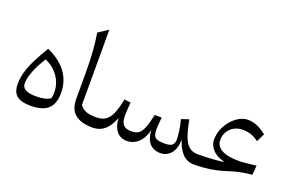

<svg xmlns="http://www.w3.org/2000/svg" viewBox="-92 -1097 2238 1458"><g transform="rotate(20 1027.0 -368.5)"><path d="M206.6 -365.1Q275.6 -335 314.8 -277.5Q354.1 -220.1 354.1 -150.4Q354.1 -125.3 348.3 -102.8Q309.8 -76.3 233 -76.3Q174.5 -76.3 146.7 -92.5Q118.9 -108.6 118.9 -141.4Q118.9 -181.7 141.5 -239.9Q164.2 -298.1 206.6 -365.1ZM217 5.2Q315 5.2 359.4 -36.5Q403.9 -78.1 403.9 -165.2Q403.9 -229 380.2 -281.7Q356.5 -334.4 310.3 -375.9Q264.1 -417.4 197 -447.5Q154.9 -377.9 126.8 -321.5Q98.6 -265.1 84.5 -215.7Q70.5 -166.2 70.5 -117Q70.5 -53.1 105.6 -23.9Q140.7 5.2 217 5.2Z M583.7 -742.5 504.4 -690.6Q515.7 -626.7 521.4 -548Q527.2 -469.2 527.2 -376.2V-161.3Q527.2 -118.7 539.9 -88.3Q552.6 -57.9 577.1 -38.3Q601.5 -18.7 636.6 -9.4Q671.7 0 716.3 0H716.8V-82.9H716.3Q658.2 -82.9 628.2 -97.2Q598.3 -111.5 583.7 -134.9Z M1267.4 6Q1315.6 6 1349.7 -31.3Q1383.7 -68.6 1385.3 -146.2Q1407.1 -76.6 1443.8 -38.3Q1480.5 0 1537.6 0H1541.9V-82.9H1537.2Q1493 -82.9 1465.1 -107.6Q1437.2 -132.4 1419.2 -183Q1401.2 -233.6 1387.3 -310.9L1326.8 -290.5Q1339.7 -241.6 1345.2 -197.7Q1350.7 -153.8 1350.7 -134Q1350.7 -104.7 1334.9 -89.1Q1319.2 -73.4 1271.3 -73.4Q1216.1 -73.4 1197.3 -89.3Q1178.6 -105.3 1178.6 -151Q1178.6 -164.3 1179.8 -183.8Q1180.9 -203.2 1182.6 -221.9Q1184.3 -240.6 1185.8 -251.5H1128.8Q1113.7 -181 1098.4 -142.6Q1083.2 -104.2 1061.4 -89.3Q1039.7 -74.3 1004.6 -74.3Q957.8 -74.3 937.9 -96.9Q918 -119.4 918 -169.8Q918 -186.9 920 -219.1Q922.1 -251.3 924.5 -277.6L872.3 -284.1Q858.9 -210.1 839.7 -165.8Q820.5 -121.5 791.1 -102.2Q761.7 -82.9 716.8 -82.9Q709 -82.9 705.1 -75.3Q701.2 -67.6 701.2 -51V-31.9Q701.2 -15.3 705.1 -7.6Q709 0 716.8 0Q753.5 0 783.6 -14.4Q813.6 -28.8 837.1 -59Q860.6 -89.2 878.3 -135.8Q883.2 -66.3 913.7 -30.1Q944.3 6.1 996.8 6.1Q1049.2 6.1 1089 -31.7Q1128.7 -69.4 1143.8 -135.8Q1147.4 -66.3 1179.1 -30.1Q1210.8 6 1267.4 6Z M1809.3 -459.8Q1775.4 -459.8 1741.4 -441.7Q1707.5 -423.5 1678.9 -391.2Q1650.4 -358.9 1633.2 -317.4Q1616 -275.8 1616 -229Q1616 -186.1 1650.2 -149.3Q1684.4 -112.6 1749.5 -97.3Q1725.1 -92.5 1688.5 -89.4Q1651.9 -86.4 1612.9 -84.6Q1573.9 -82.9 1542 -82.9Q1534.1 -82.9 1530.2 -75.1Q1526.4 -67.4 1526.4 -51V-31.9Q1526.4 -15.5 1530.2 -7.8Q1534.1 0 1542 0Q1586.2 0 1626.6 -4.1Q1666.9 -8.1 1703.9 -15.8Q1740.9 -23.5 1773.8 -33.9Q1804.5 -44.1 1837.8 -53.3Q1871.1 -62.5 1906.8 -69.2Q1942.5 -76 1981 -78.2L1987.5 -154.6Q1948.9 -149.9 1911 -146Q1873.1 -142 1850 -142Q1752.3 -142 1706.8 -169.5Q1661.2 -196.9 1661.2 -244.4Q1661.2 -282.6 1679.3 -312.1Q1697.5 -341.7 1728 -358.4Q1758.6 -375.1 1795.9 -375.1Q1837 -375.1 1867.7 -363.7Q1898.5 -352.3 1926.7 -330.6L1959.2 -397.6Q1921.8 -427.9 1884.2 -443.9Q1846.6 -459.8 1809.3 -459.8Z"/></g></svg>

Font: Pinar-VF-FD
Style: Regular
Weight: 300
Designer: Amin Abedi
Version: Version 3.0